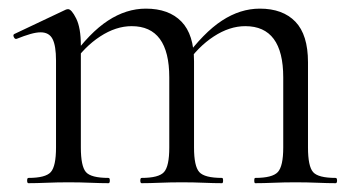

<svg xmlns="http://www.w3.org/2000/svg" viewBox="-20 -416 803 436"><path d="M559.6 0Q557.4 0 557.4 -6Q557.4 -12 559.6 -12Q598.6 -12 610.9 -25.3Q623.2 -38.6 623.2 -81V-240.2Q623.2 -356.6 537 -356.6Q501.2 -356.6 465.4 -333.2Q429.6 -309.8 402.8 -270.2L398.6 -282.2Q442.2 -341.8 483.9 -369.1Q525.6 -396.4 570 -396.4Q622.2 -396.4 650.8 -366.7Q679.4 -337 679.4 -274.6V-81Q679.4 -38.6 690.9 -25.3Q702.4 -12 742.2 -12Q745.4 -12 745.4 -6Q745.4 0 742.2 0Q724.6 0 701 -1Q677.4 -2 650.8 -2Q625.2 -2 601.6 -1Q578 0 559.6 0ZM301.6 0Q298.6 0 298.6 -6Q298.6 -12 301.6 -12Q340.6 -12 352.5 -25.3Q364.4 -38.6 364.4 -81V-240.2Q364.4 -356.6 279 -356.6Q243.2 -356.6 207.4 -333.2Q171.6 -309.8 144.8 -270.2L140.6 -282.2Q183.4 -341.8 225.1 -369.1Q266.8 -396.4 311.2 -396.4Q363.4 -396.4 392 -367Q420.6 -337.6 420.6 -276.8V-81Q420.6 -38.6 432.5 -25.3Q444.4 -12 484.2 -12Q486.6 -12 486.6 -6Q486.6 0 484.2 0Q465.8 0 442.6 -1Q419.4 -2 392.8 -2Q367.2 -2 343.2 -1Q319.2 0 301.6 0ZM44.6 0Q41.6 0 41.6 -6Q41.6 -12 44.6 -12Q83.6 -12 95.4 -25.3Q107.2 -38.6 107.2 -81V-278.6Q107.2 -312 99.4 -327.3Q91.6 -342.6 72.2 -342.6Q62.4 -342.6 48.8 -338.7Q35.2 -334.8 17.8 -327.8Q13.8 -326.6 11.4 -331.8Q9 -337 12.6 -338.8L129.2 -394Q132 -395.2 134.6 -395.2Q142.4 -395.2 153 -374Q163.6 -352.8 163.6 -312.6V-81Q163.6 -38.6 175.1 -25.3Q186.6 -12 226.4 -12Q229.4 -12 229.4 -6Q229.4 0 226.4 0Q208.8 0 185.2 -1Q161.6 -2 135.8 -2Q110.2 -2 86.2 -1Q62.2 0 44.6 0Z"/></svg>

Font: Cormorant Light
Style: Regular
Weight: 300
Designer: Christian Thalmann (Catharsis Fonts)
Foundry: Catharsis Fonts
Version: Version 4.000